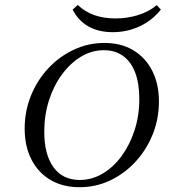

<svg xmlns="http://www.w3.org/2000/svg" viewBox="-20 -759 712 790"><path d="M307.3 11.3Q238.7 11.3 187.9 -18.5Q137.1 -48.4 109.3 -102.8Q81.5 -157.3 81.5 -229.8Q81.5 -301.6 107.3 -365.3Q133.1 -429 178.6 -477.8Q224.2 -526.6 283.5 -554.4Q342.7 -582.3 409.7 -582.3Q478.2 -582.3 528.2 -552.4Q578.2 -522.6 606 -468.5Q633.9 -414.5 633.9 -341.1Q633.9 -269.4 608.1 -205.6Q582.3 -141.9 537.1 -93.1Q491.9 -44.4 433.1 -16.5Q374.2 11.3 307.3 11.3ZM308.1 -18.5Q358.1 -18.5 402.4 -44.8Q446.8 -71 480.6 -117.3Q514.5 -163.7 533.9 -223.8Q553.2 -283.9 553.2 -351.6Q553.2 -415.3 536.3 -460.1Q519.4 -504.8 486.7 -528.6Q454 -552.4 407.3 -552.4Q357.3 -552.4 313.3 -525.8Q269.4 -499.2 235.1 -452.8Q200.8 -406.5 181.5 -346Q162.1 -285.5 162.1 -216.9Q162.1 -123.4 200 -71Q237.9 -18.5 308.1 -18.5ZM443.5 -626.6Q386.3 -626.6 344.4 -650Q302.4 -673.4 279 -719.4L300 -738.7Q329 -710.5 368.1 -696.8Q407.3 -683.1 454.8 -683.1Q504 -683.1 548.8 -697.2Q593.5 -711.3 625 -737.9L641.9 -719.4Q605.6 -674.2 554 -650.4Q502.4 -626.6 443.5 -626.6Z"/></svg>

Font: Playfair 12pt Light
Style: Italic
Weight: 300
Italic angle: -15.6°
Designer: Claus Eggers Sørensen
Foundry: Claus Eggers Sørensen
Version: Version 2.000;gftools[0.9.28]